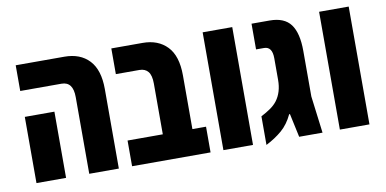

<svg xmlns="http://www.w3.org/2000/svg" viewBox="-63 -782 1950 971"><g transform="rotate(-10 912.0 -296.5)"><path d="M328 0V-394Q328 -473 269 -473H57V-605H307Q388 -605 434 -556Q480 -507 480 -409V0ZM57 0V-340H209V0Z M548 0V-132H729V-393Q729 -435 713.5 -454Q698 -473 669 -473H548V-605H709Q788 -605 834.5 -556.5Q881 -508 881 -408V-132H951V0Z M1017 0V-605H1169V0Z M1236 12V-135Q1263 -149 1284 -163.5Q1305 -178 1319 -196Q1351 -238 1351 -302V-413Q1351 -473 1309 -473H1268V-605H1361Q1436 -605 1469 -560.5Q1502 -516 1502 -424V-190L1526 0H1406L1380 -121H1376Q1353 -72 1318 -42Q1283 -12 1236 12Z M1615 0V-605H1767V0Z"/></g></svg>

Font: Noto Sans Hebrew ExtraCondensed ExtraBold
Style: Regular
Weight: 800
Width: 2
Designer: Monotype Design Team
Foundry: Monotype Imaging Inc.
Version: Version 2.004; ttfautohint (v1.8.4.7-5d5b)